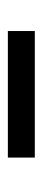

<svg xmlns="http://www.w3.org/2000/svg" viewBox="174 -920 110 498"><g transform="rotate(-90 229.0 -671.0)"><path d="M397.5 -635.7H69.3V-705.6H397.5Z"/></g></svg>

Font: Roboto
Style: Regular
Weight: 400
Designer: Google
Version: Version 2.001047; 2015